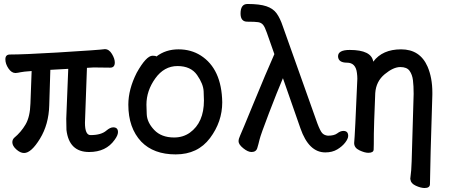

<svg xmlns="http://www.w3.org/2000/svg" viewBox="-20 -746 2262 965"><path d="M101 23Q82 23 62 5Q42 -13 42 -31Q42 -44 51 -53Q86 -82 108.5 -120.5Q131 -159 133 -226L139 -389Q96 -386 83.5 -383Q71 -380 58 -379Q38 -379 22.5 -402Q7 -425 7 -448Q7 -472 30 -472Q99 -472 267 -482Q481 -495 507 -499Q528 -499 542.5 -475Q557 -451 557 -432Q557 -406 534 -406L450 -407L417 -405L407 -129Q407 -67 435 -67Q489 -67 515 -90Q534 -106 549 -106Q573 -106 573 -82Q573 -66 556 -43Q513 18 428 18Q327 18 314 -93Q313 -109 313 -149L323 -400L233 -395Q230 -312 227.5 -216.5Q225 -121 181 -49Q137 23 101 23Z M690 -34Q625 -103 625 -220Q625 -297 667 -380Q715 -466 747 -466Q763 -466 766 -462Q813 -498 877 -498Q940 -498 989 -467Q1094 -400 1097 -232Q1097 -134 1035.5 -52Q974 30 863 30Q752 30 690 -34ZM855 -55Q900 -55 934 -79Q1005 -130 1005 -241Q1005 -249 1003.5 -286.5Q1002 -324 970.5 -369Q939 -414 872 -414Q805 -414 760.5 -352Q716 -290 716 -220Q716 -214 717.5 -172.5Q719 -131 755 -93Q791 -55 855 -55Z M1615 20Q1532 20 1490 -101L1402 -353Q1373 -285 1331.5 -176.5Q1290 -68 1284.5 -44.5Q1279 -21 1273 -1.5Q1267 18 1244 18Q1226 18 1202.5 -1Q1179 -20 1179 -36Q1179 -48 1187 -65Q1195 -82 1255.5 -229.5Q1316 -377 1359 -474L1321 -582Q1311 -611 1302 -621.5Q1293 -632 1278 -634.5Q1263 -637 1223 -637Q1189 -637 1189 -678Q1189 -726 1224 -726Q1285 -726 1319 -714.5Q1353 -703 1370.5 -678.5Q1388 -654 1401 -615L1575 -126Q1589 -89 1599 -77.5Q1609 -66 1628 -64Q1660 -64 1675.5 -76Q1691 -88 1706 -88Q1730 -88 1730 -63Q1730 -49 1715 -29.5Q1700 -10 1675 5Q1650 20 1615 20Z M2114 199Q2095 199 2070 187.5Q2045 176 2043 157L2042 153Q2048 110 2049 65L2059 -274Q2059 -315 2055.5 -343Q2052 -371 2038.5 -390Q2025 -409 1992 -409Q1957 -409 1913.5 -373Q1870 -337 1866 -278Q1859 -104 1859 -74Q1859 -10 1858 6Q1857 22 1831 22Q1813 22 1786.5 9.5Q1760 -3 1760 -27Q1764 -65 1776 -350Q1776 -364 1774 -379Q1768 -431 1724 -431Q1680 -431 1679 -463Q1679 -495 1738 -495Q1847 -495 1856 -436Q1902 -498 1996 -498Q2091 -498 2129 -411Q2153 -355 2153 -281V-270Q2142 73 2141 179Q2141 199 2114 199Z"/></svg>

Font: LXGW ZhenKai
Style: Regular
Weight: 400
Designer: LXGW / Fontworks Inc.
Foundry: LXGW / Fontworks Inc.
Version: Version 0.800;June 8, 2025